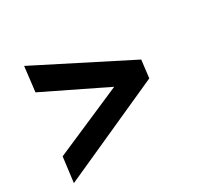

<svg xmlns="http://www.w3.org/2000/svg" viewBox="-119 -693 812 793"><g transform="rotate(-30 286.5 -296.0)"><path d="M20 -35 35 -154 459 -338 448 -255 70 -439 84 -557 516 -338 506 -254Z"/></g></svg>

Font: Inclusive Sans SemiBold
Style: Italic
Weight: 600
Italic angle: -7°
Designer: Olivia King
Foundry: Olivia King
Version: Version 2.004